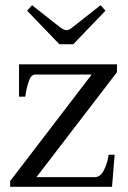

<svg xmlns="http://www.w3.org/2000/svg" viewBox="-20 -717 490 737"><path d="M84 -676 103 -697 211 -612Q227 -601 235 -601Q245 -601 258 -612L366 -697L385 -676L261 -547H208ZM19 -22 332 -431H115Q99 -431 90 -403.5Q81 -376 77 -346H53V-470H429V-440L120 -37H343Q366 -37 379.5 -65Q393 -93 397 -123H420L410 0H19Z"/></svg>

Font: TavirajRegular
Style: Regular
Weight: 400
Designer: Katatrad Team
Foundry: CadsonDemak
Version: Version 1.001